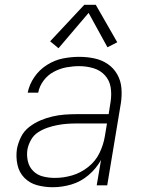

<svg xmlns="http://www.w3.org/2000/svg" viewBox="-20 -776 616 804"><path d="M201 8Q240 8 279 -3.5Q318 -15 350.5 -42.5Q383 -70 403 -106L385 0H429L486 -343Q491 -375 488.5 -406.5Q486 -438 471 -464.5Q456 -491 431 -508Q406 -525 375 -531.5Q344 -538 312 -538Q277 -538 242.5 -531Q208 -524 176.5 -504Q145 -484 124 -453.5Q103 -423 96 -388H140Q145 -415 162.5 -438.5Q180 -462 205.5 -475.5Q231 -489 258 -494Q285 -499 312 -499Q342 -499 371 -490.5Q400 -482 419.5 -460.5Q439 -439 443.5 -409.5Q448 -380 443 -349L435 -298H301Q275 -298 249.5 -296Q224 -294 198.5 -288Q173 -282 148.5 -271.5Q124 -261 102 -244Q80 -227 68 -202.5Q56 -178 51 -153Q46 -119 53 -86.5Q60 -54 82 -31.5Q104 -9 135.5 -0.5Q167 8 201 8ZM210 -31Q184 -31 160 -37Q136 -43 119 -60Q102 -77 96.5 -101.5Q91 -126 95 -151Q99 -171 110 -190.5Q121 -210 139.5 -222Q158 -234 178.5 -241Q199 -248 219.5 -252Q240 -256 260 -257.5Q280 -259 301 -259H428L419 -205Q413 -169 396.5 -135Q380 -101 349 -76.5Q318 -52 282 -41.5Q246 -31 210 -31ZM225 -574 351 -722 430 -578 471 -599 381 -756H333L190 -603Z"/></svg>

Font: Iosevka Sparkle XLtObl
Style: Regular
Weight: 200
Italic angle: -9°
Designer: Belleve Invis
Foundry: Belleve Invis
Version: Version 4.5.0; ttfautohint (v1.8.3)